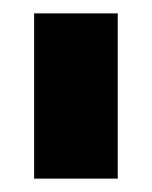

<svg xmlns="http://www.w3.org/2000/svg" viewBox="-20 -708 227 287"><path d="M31 -441V-688H156V-441Z"/></svg>

Font: CostaRica
Style: Normal
Weight: 900
Version: Version 1.3